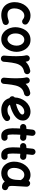

<svg xmlns="http://www.w3.org/2000/svg" viewBox="1604 -2302 763 4010"><g transform="rotate(90 1985.0 -297.5)"><path d="M479 -400.4Q461.9 -380.4 434.6 -378.4Q407.2 -376.5 387.2 -393.6Q352.1 -424.3 310.5 -424.3Q265.1 -424.3 230.2 -396.2Q195.3 -368.2 175.5 -321.3Q155.8 -274.4 155.8 -216.8Q155.8 -151.9 188 -112.1Q220.2 -72.3 287.1 -72.3Q317.4 -72.3 353.5 -79.6Q389.6 -86.9 419.4 -98.6Q444.8 -106 468.8 -93.3Q492.7 -80.6 500 -54.7Q507.3 -28.8 494.4 -5.4Q481.4 18.1 456.1 25.9Q412.6 41 374.5 49.1Q336.4 57.1 297.4 57.1Q211.4 57.1 150.6 21.2Q89.8 -14.6 57.6 -78.1Q25.4 -141.6 25.4 -224.6Q25.4 -291.5 46.1 -350.8Q66.9 -410.2 104.5 -455.8Q142.1 -501.5 193.6 -527.6Q245.1 -553.7 307.1 -553.7Q401.9 -553.7 472.2 -492.2Q492.2 -475.1 494.1 -447.8Q496.1 -420.4 479 -400.4Z M812 -553.7Q876 -553.7 923.1 -527.3Q970.2 -501 1001.5 -457.8Q1032.7 -414.6 1048.1 -363.3Q1063.5 -312 1063.5 -262.7Q1063.5 -208.5 1046.9 -152.3Q1030.3 -96.2 997.1 -48.8Q963.9 -1.5 914.3 27.8Q864.7 57.1 798.8 57.1Q738.3 57.1 691.7 31.5Q645 5.9 613 -36.9Q581.1 -79.6 564.7 -131.8Q548.3 -184.1 548.3 -237.3Q548.3 -291 564 -346.7Q579.6 -402.3 611.8 -449.2Q644 -496.1 693.8 -524.9Q743.7 -553.7 812 -553.7ZM812 -424.3Q752.9 -424.3 715.8 -372.3Q678.7 -320.3 678.7 -237.3Q678.7 -187 695.8 -149.9Q712.9 -112.8 740.2 -92.5Q767.6 -72.3 798.8 -72.3Q833.5 -72.3 864.5 -97.4Q895.5 -122.6 914.8 -165.8Q934.1 -209 934.1 -262.7Q934.1 -309.6 918 -345.9Q901.9 -382.3 874.3 -403.3Q846.7 -424.3 812 -424.3Z M1199.2 64.5Q1190.4 63.5 1182.1 60.5Q1182.1 60.5 1181.6 60.1Q1181.2 60.1 1180.7 59.6Q1148.9 46.9 1142.1 13.2Q1140.1 3.4 1141.1 -6.3Q1141.1 -8.3 1141.6 -10.3Q1143.1 -27.8 1144.5 -45.4Q1146 -63 1147.5 -80.6Q1150.4 -122.1 1152.3 -168.2Q1154.3 -214.4 1154.3 -259.8Q1154.3 -321.3 1149.4 -375.2Q1144.5 -429.2 1136.7 -455.6Q1129.4 -481 1142.3 -504.9Q1155.3 -528.8 1180.7 -536.1Q1206.1 -543.9 1229.7 -531Q1253.4 -518.1 1260.7 -492.7Q1266.1 -474.6 1270.5 -452.6Q1302.7 -486.8 1347.4 -511.5Q1392.1 -536.1 1452.6 -547.9Q1478.5 -552.7 1501.2 -537.6Q1523.9 -522.5 1528.8 -496.6Q1533.7 -470.2 1518.6 -447.5Q1503.4 -424.8 1477.5 -419.9Q1403.3 -405.3 1363.3 -360.8Q1323.2 -316.4 1304.9 -242.9Q1286.6 -169.4 1276.9 -68.4Q1273.9 -28.8 1270.5 6.3Q1269.5 16.1 1265.6 24.9Q1252 56.6 1218.8 63.5Q1217.8 63.5 1217.3 64Q1217.3 64 1216.8 64Q1208 65.4 1199.2 64.5Z M1660.6 64.5Q1651.9 63.5 1643.6 60.5Q1643.6 60.5 1643.1 60.1Q1642.6 60.1 1642.1 59.6Q1610.4 46.9 1603.5 13.2Q1601.6 3.4 1602.5 -6.3Q1602.5 -8.3 1603 -10.3Q1604.5 -27.8 1606 -45.4Q1607.4 -63 1608.9 -80.6Q1611.8 -122.1 1613.8 -168.2Q1615.7 -214.4 1615.7 -259.8Q1615.7 -321.3 1610.8 -375.2Q1606 -429.2 1598.1 -455.6Q1590.8 -481 1603.8 -504.9Q1616.7 -528.8 1642.1 -536.1Q1667.5 -543.9 1691.2 -531Q1714.8 -518.1 1722.2 -492.7Q1727.5 -474.6 1731.9 -452.6Q1764.2 -486.8 1808.8 -511.5Q1853.5 -536.1 1914.1 -547.9Q1939.9 -552.7 1962.6 -537.6Q1985.4 -522.5 1990.2 -496.6Q1995.1 -470.2 1980 -447.5Q1964.8 -424.8 1939 -419.9Q1864.7 -405.3 1824.7 -360.8Q1784.7 -316.4 1766.4 -242.9Q1748 -169.4 1738.3 -68.4Q1735.4 -28.8 1731.9 6.3Q1731 16.1 1727.1 24.9Q1713.4 56.6 1680.2 63.5Q1679.2 63.5 1678.7 64Q1678.7 64 1678.2 64Q1669.4 65.4 1660.6 64.5Z M2487.8 -16.1Q2439.5 28.3 2383.1 42.7Q2326.7 57.1 2272.9 57.1Q2189.5 57.1 2122.3 15.4Q2055.2 -26.4 2029.3 -113.8Q2013.2 -121.1 2002.7 -135.5Q1992.2 -149.9 1991.2 -168.5Q1988.8 -202.6 2015.6 -223.6Q2017.1 -284.2 2038.8 -342.8Q2060.5 -401.4 2100.1 -449Q2139.6 -496.6 2194.8 -525.1Q2250 -553.7 2318.4 -553.7Q2358.4 -553.7 2400.1 -536.1Q2441.9 -518.6 2470.2 -482.9Q2498.5 -447.3 2498.5 -393.1Q2498.5 -345.2 2477.3 -308.3Q2456.1 -271.5 2428.7 -246.8Q2401.4 -222.2 2383.3 -211.4Q2332 -180.7 2278.1 -158.7Q2224.1 -136.7 2167 -124Q2198.2 -72.3 2272.9 -72.3Q2356.4 -72.3 2400.9 -112.3Q2420.9 -129.9 2447.8 -128.7Q2474.6 -127.4 2492.7 -107.4Q2510.3 -87.9 2509 -60.8Q2507.8 -33.7 2487.8 -16.1ZM2314.9 -424.3Q2273.9 -424.3 2238 -401.6Q2202.1 -378.9 2177.5 -339.6Q2152.8 -300.3 2147 -251Q2239.7 -270.5 2312 -314Q2344.2 -333 2358.4 -349.9Q2372.6 -366.7 2372.6 -382.3Q2372.6 -401.9 2356.7 -413.1Q2340.8 -424.3 2314.9 -424.3Z M2921.4 -392.1Q2918 -365.7 2896.5 -349.1Q2875 -332.5 2848.6 -335.9Q2823.2 -339.4 2794.4 -340.8Q2792 -299.3 2790.5 -257.3Q2789.1 -215.3 2789.1 -173.3Q2789.1 -134.8 2793.9 -103.5Q2798.8 -72.3 2819.3 -72.3Q2828.6 -72.3 2844.2 -74.7Q2870.1 -79.6 2892.3 -64.2Q2914.6 -48.8 2919.4 -22.9Q2924.3 2.9 2908.9 25.6Q2893.6 48.3 2867.7 53.2Q2854.5 55.2 2842.5 56.2Q2830.6 57.1 2819.3 57.1Q2766.1 57.1 2734.1 32.7Q2702.1 8.3 2686 -28.8Q2669.9 -65.9 2664.8 -105Q2659.7 -144 2659.7 -173.3Q2659.7 -215.3 2660.9 -256.6Q2662.1 -297.9 2664.6 -338.4Q2653.3 -337.4 2642.6 -335.9Q2616.2 -333 2595 -349.6Q2573.7 -366.2 2570.3 -392.6Q2567.4 -418.9 2584 -440.2Q2600.6 -461.4 2627 -464.8Q2649.9 -467.8 2674.8 -469.2Q2677.7 -502.4 2681.2 -535.6Q2684.6 -568.8 2688.5 -601.6Q2691.9 -627.9 2713.1 -644.5Q2734.4 -661.1 2760.7 -658.2Q2787.1 -654.8 2803.7 -633.8Q2820.3 -612.8 2817.4 -586.4Q2814 -557.1 2810.8 -528.1Q2807.6 -499 2804.7 -470.2Q2836.4 -468.3 2865.2 -464.8Q2891.6 -461.4 2908.2 -439.9Q2924.8 -418.5 2921.4 -392.1Z M3319.3 -392.1Q3315.9 -365.7 3294.4 -349.1Q3272.9 -332.5 3246.6 -335.9Q3221.2 -339.4 3192.4 -340.8Q3189.9 -299.3 3188.5 -257.3Q3187 -215.3 3187 -173.3Q3187 -134.8 3191.9 -103.5Q3196.8 -72.3 3217.3 -72.3Q3226.6 -72.3 3242.2 -74.7Q3268.1 -79.6 3290.3 -64.2Q3312.5 -48.8 3317.4 -22.9Q3322.3 2.9 3306.9 25.6Q3291.5 48.3 3265.6 53.2Q3252.4 55.2 3240.5 56.2Q3228.5 57.1 3217.3 57.1Q3164.1 57.1 3132.1 32.7Q3100.1 8.3 3084 -28.8Q3067.9 -65.9 3062.7 -105Q3057.6 -144 3057.6 -173.3Q3057.6 -215.3 3058.8 -256.6Q3060.1 -297.9 3062.5 -338.4Q3051.3 -337.4 3040.5 -335.9Q3014.2 -333 2992.9 -349.6Q2971.7 -366.2 2968.3 -392.6Q2965.3 -418.9 2981.9 -440.2Q2998.5 -461.4 3024.9 -464.8Q3047.9 -467.8 3072.8 -469.2Q3075.7 -502.4 3079.1 -535.6Q3082.5 -568.8 3086.4 -601.6Q3089.8 -627.9 3111.1 -644.5Q3132.3 -661.1 3158.7 -658.2Q3185.1 -654.8 3201.7 -633.8Q3218.3 -612.8 3215.3 -586.4Q3211.9 -557.1 3208.7 -528.1Q3205.6 -499 3202.6 -470.2Q3234.4 -468.3 3263.2 -464.8Q3289.6 -461.4 3306.2 -439.9Q3322.8 -418.5 3319.3 -392.1Z M3887.2 42.5Q3848.6 42.5 3820.6 27.3Q3792.5 12.2 3773.9 -15.1Q3739.3 19.5 3694.8 38.3Q3650.4 57.1 3598.6 57.1Q3527.8 57.1 3473.4 22.5Q3418.9 -12.2 3388.2 -72.8Q3357.4 -133.3 3356.4 -210Q3356 -277.3 3376.2 -339.1Q3396.5 -400.9 3434.1 -449.2Q3471.7 -497.6 3523.2 -525.6Q3574.7 -553.7 3635.7 -553.7Q3701.7 -553.7 3756.8 -515.1Q3765.1 -531.2 3781.7 -540Q3798.3 -548.8 3818.4 -545.9Q3845.2 -542.5 3863.3 -520.5Q3881.3 -498.5 3879.9 -472.7L3866.7 -244.6Q3866.2 -239.3 3865.7 -233.4Q3864.7 -212.4 3864 -185.5Q3863.3 -158.7 3864.3 -143.6Q3865.7 -121.6 3873.8 -105Q3881.8 -88.4 3908.2 -83.5Q3923.8 -78.1 3938 -64.5Q3952.1 -50.8 3952.6 -22Q3952.6 4.9 3933.3 23.7Q3914.1 42.5 3887.2 42.5ZM3600.1 -72.3Q3659.2 -72.3 3693.1 -116.5Q3727.1 -160.6 3735.4 -243.2Q3735.4 -250 3735.8 -255.9Q3735.8 -260.3 3736.8 -264.2L3741.7 -351.1Q3737.8 -355.5 3734.9 -360.8Q3716.8 -390.6 3691.4 -407.5Q3666 -424.3 3634.3 -424.3Q3588.4 -424.3 3554.9 -394Q3521.5 -363.8 3503.9 -314.5Q3486.3 -265.1 3486.8 -208.5Q3487.8 -145 3517.1 -108.6Q3546.4 -72.3 3600.1 -72.3Z"/></g></svg>

Font: Mikhak Bold
Style: Regular
Weight: 700
Designer: Amin Abedi
Version: Version 3.3